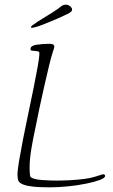

<svg xmlns="http://www.w3.org/2000/svg" viewBox="-20 -789 487 824"><path d="M192 15Q174 15 148.5 14Q123 13 99.5 8.5Q76 4 64 -6Q58 -12 56.5 -22Q55 -32 55 -37Q55 -58 62 -99.5Q69 -141 79.5 -194.5Q90 -248 102 -304.5Q114 -361 124.5 -413Q135 -465 142 -504.5Q149 -544 149 -561Q149 -566 146 -567.5Q143 -569 133 -570Q124 -571 117.5 -571.5Q111 -572 111 -579Q111 -593 137 -597Q163 -601 193 -601Q199 -601 206 -599Q213 -597 213 -589Q213 -584 211 -579.5Q209 -575 208 -570Q201 -550 191 -509Q181 -468 170 -419Q159 -370 149 -323.5Q139 -277 133 -245Q123 -200 115 -153Q107 -106 107 -68Q107 -59 107.5 -51Q108 -43 109 -35Q110 -27 124.5 -22.5Q139 -18 158.5 -16.5Q178 -15 196 -14.5Q214 -14 222 -14Q248 -14 278 -15.5Q308 -17 341 -21Q367 -24 389 -31Q411 -38 421 -41H423Q431 -41 431 -34Q431 -25 408 -16.5Q385 -8 348 -0.5Q311 7 269.5 11Q228 15 192 15ZM115 -670Q114 -670 113 -671Q112 -672 113 -673Q114 -677 119.5 -681Q125 -685 129 -687Q139 -695 161.5 -708.5Q184 -722 206.5 -736.5Q229 -751 239 -759Q244 -764 250 -766.5Q256 -769 263 -769Q273 -769 282 -761Q291 -753 289 -745Q288 -738 268.5 -728.5Q249 -719 224 -708Q209 -702 185.5 -692Q162 -682 142 -675.5Q122 -669 115 -670Z"/></svg>

Font: Moon Dance
Style: Regular
Weight: 400
Designer: Robert E. Leuschke
Foundry: Robert E. Leuschke
Version: Version 1.010; ttfautohint (v1.8.3)